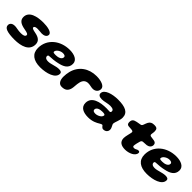

<svg xmlns="http://www.w3.org/2000/svg" viewBox="240 -1794 3058 3058"><g transform="rotate(45 1769.0 -265.0)"><path d="M212.5 19.5C366.5 19.5 509 -24.5 509 -166.5C509 -240.5 458.5 -276 374 -292C313.5 -303.5 289.5 -313 289.5 -331C289.5 -356.5 322 -364 357 -364C393 -364 434 -357 453 -357C493 -357 550.5 -371 550.5 -425C550.5 -480 444 -500 352 -500C213.5 -500 61.5 -466.5 61.5 -337C61.5 -267 112 -230.5 212 -213C287.5 -199.5 303.5 -189.5 303.5 -170.5C303.5 -134 258.5 -125.5 213 -125.5C149 -125.5 106 -142 66.5 -142C18.5 -142 -22.5 -119 -22.5 -71.5C-22.5 -40 -4 -19 28.5 -5C71.5 13 143 19.5 212.5 19.5Z M816 41.5C954.5 41.5 1114 -6 1114 -109.5C1114 -142.5 1088 -152 1049 -152C979.5 -152 904.5 -113.5 841.5 -113.5C809.5 -113.5 786.5 -120 775 -137C769.5 -144 767 -152.5 767 -162.5C767 -182 779 -187.5 797.5 -187.5C837 -187.5 924.5 -196.5 971 -208.5C1067.5 -228.5 1148.5 -266 1148.5 -368C1148.5 -452.5 1060 -490 955 -490C748 -490 574 -357.5 574 -152C574 -25 662 41.5 816 41.5ZM857.5 -271C815 -271 796 -273 796 -290C796 -336 863 -376 914 -376C948 -376 972.5 -367 972.5 -341C972.5 -289.5 906.5 -271 857.5 -271Z M1278.5 19C1357 19 1395 -13.5 1411.5 -81C1421 -117.5 1417 -171.5 1431.5 -230.5C1446 -292 1486 -322.5 1538.5 -322.5C1585 -322.5 1610.5 -308.5 1650 -308.5C1707.5 -308.5 1749.5 -346 1749.5 -401C1749.5 -466 1653.5 -496.5 1552 -496.5C1378.5 -496.5 1239.5 -400 1198.5 -233C1189.5 -196.5 1184 -152 1184 -115C1184 -40.5 1213 19 1278.5 19Z M1920 65.5C2017 65.5 2082.5 28.5 2117 7C2137 -5.5 2151 -12 2161.5 -12C2182 -12 2185 30.5 2227 30.5C2271 30.5 2308 3.5 2308 -44.5C2308 -89 2273 -119.5 2273 -149.5C2273 -180.5 2314 -259 2314 -319.5C2314 -435 2220.5 -474 2058.5 -474C1933 -474 1788.5 -434.5 1788.5 -347C1788.5 -313 1815 -292.5 1871.5 -292.5C1926 -292.5 1984.5 -316 2041 -316C2070 -316 2094.5 -310.5 2108.5 -299.5C2116.5 -293 2121 -284 2121 -272C2121 -254 2115 -242.5 2096 -242.5C2087.5 -242.5 2055 -245.5 2029 -245.5C1881 -245.5 1727.5 -208.5 1727.5 -69C1727.5 31 1814 65.5 1920 65.5ZM1959.5 -57.5C1925 -57.5 1902 -68.5 1902 -93.5C1902 -143 1961.5 -160.5 2017.5 -160.5C2056.5 -160.5 2079.5 -156.5 2079.5 -138C2079.5 -93.5 2010 -57.5 1959.5 -57.5Z M2699 12.5C2784 12.5 2890.5 -31.5 2890.5 -104.5C2890.5 -121.5 2881.5 -130 2860.5 -130C2832.5 -130 2817 -106 2786 -106C2762.5 -106 2753.5 -114 2753.5 -132C2753.5 -154 2768 -214.5 2777.5 -245.5C2785.5 -271 2800.5 -276.5 2815 -278C2833.5 -280 2863.5 -280 2894.5 -283C2932.5 -289 2971 -313 2971 -362.5C2971 -396 2948 -412.5 2918.5 -417C2896 -420 2873.5 -423.5 2849 -427C2830.5 -429.5 2821 -440 2822 -458C2822.5 -472.5 2829.5 -504.5 2829.5 -517C2829.5 -577.5 2814.5 -596.5 2752.5 -596.5C2701 -596.5 2674.5 -581 2653 -542.5C2644 -525 2635 -500 2627 -477.5C2618.5 -455.5 2608.5 -447.5 2593 -445C2574 -442 2550 -436.5 2520 -432C2463.5 -420 2437 -403 2437 -345C2437 -313.5 2450 -294.5 2478 -292C2498.5 -290 2525.5 -288.5 2544 -287C2564.5 -285 2582.5 -280.5 2582.5 -261.5C2582.5 -240 2553.5 -148.5 2553.5 -104.5C2553.5 -18 2614 12.5 2699 12.5Z M3216 41.5C3354.5 41.5 3514 -6 3514 -109.5C3514 -142.5 3488 -152 3449 -152C3379.5 -152 3304.5 -113.5 3241.5 -113.5C3209.5 -113.5 3186.5 -120 3175 -137C3169.5 -144 3167 -152.5 3167 -162.5C3167 -182 3179 -187.5 3197.5 -187.5C3237 -187.5 3324.5 -196.5 3371 -208.5C3467.5 -228.5 3548.5 -266 3548.5 -368C3548.5 -452.5 3460 -490 3355 -490C3148 -490 2974 -357.5 2974 -152C2974 -25 3062 41.5 3216 41.5ZM3257.5 -271C3215 -271 3196 -273 3196 -290C3196 -336 3263 -376 3314 -376C3348 -376 3372.5 -367 3372.5 -341C3372.5 -289.5 3306.5 -271 3257.5 -271Z"/></g></svg>

Font: Gluten
Style: Bold Italic
Weight: 700
Italic angle: -13°
Designer: Tyler Finck
Foundry: Etcetera Type Company
Version: Version 0.920